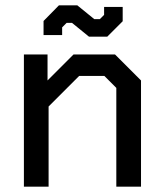

<svg xmlns="http://www.w3.org/2000/svg" viewBox="-20 -703 616 723"><path d="M70 -498H159V-400L257 -498H413L511 -400V0H418V-372L373 -417H278L163 -302V0H70ZM251 -617H231L214 -600V-571H144V-624L202 -683H271L335 -631H356L372 -647V-677H442V-623L384 -565H315Z"/></svg>

Font: Chakra Petch Medium
Style: Regular
Weight: 500
Designer: Katatrad Aksorn Co.,Ltd.
Foundry: Cadson Demak Co.,Ltd.
Version: Version 1.000; ttfautohint (v1.6)